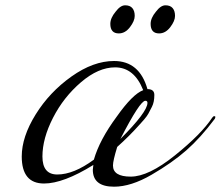

<svg xmlns="http://www.w3.org/2000/svg" viewBox="-20 -692 832 724"><path d="M434 -168Q536 -270 536 -304Q536 -312 528 -312Q508 -312 434 -168ZM414 -438Q351 -438 285.5 -382Q220 -326 180 -248Q140 -170 140 -102Q140 -34 196 -34Q258 -34 334 -90Q355 -164 420 -252Q480 -337 520 -352Q486 -438 414 -438ZM410 -462Q506 -462 536 -356Q562 -356 562 -334Q562 -307 553 -289.5Q544 -272 539.5 -263.5Q535 -255 524 -242Q512 -229 508 -224Q467 -178 422 -138Q406 -86 406 -68Q406 -26 473 -26Q540 -26 639.5 -106Q739 -186 780 -248Q784 -254 788 -254Q792 -254 792 -251Q792 -248 790 -244Q736 -172 682.5 -125Q629 -78 551.5 -33Q474 12 410 12Q330 12 330 -52Q330 -55 331 -61Q332 -67 332 -70Q219 0 146 0Q62 0 62 -102Q62 -176 114.5 -260.5Q167 -345 249.5 -403.5Q332 -462 410 -462ZM396 -602Q396 -624 416 -648Q434 -672 452 -672Q470 -672 479 -661.5Q488 -651 488 -632Q488 -613 470 -589.5Q452 -566 428 -566Q396 -566 396 -602ZM548 -602Q548 -624 568 -648Q586 -672 604 -672Q622 -672 631 -661.5Q640 -651 640 -632Q640 -613 622 -589.5Q604 -566 580 -566Q548 -566 548 -602Z"/></svg>

Font: Miama
Style: Regular
Weight: 400
Italic angle: 16.5°
Designer: Linus Romer
Foundry: Linus Romer
Version: 0.32